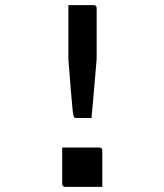

<svg xmlns="http://www.w3.org/2000/svg" viewBox="-20 -720 640 747"><path d="M336 -261H276Q273 -261 271.5 -262Q270 -263 268 -264Q267 -266 265.5 -271.5Q264 -277 262 -297.5Q260 -318 256 -364Q252 -410 246 -490V-590Q246 -618 246 -645Q246 -672 246 -700Q268 -700 291 -700Q314 -700 345 -700Q349 -700 351 -698.5Q353 -697 354.5 -695Q356 -693 356 -689V-490Q353 -451 349.5 -413Q346 -375 343 -337.5Q340 -300 336 -261ZM378 7Q356 7 331 7Q306 7 280.5 7Q255 7 233 7Q230 7 227.5 5.5Q225 4 223.5 1.5Q222 -1 222 -4V-146Q244 -146 269.5 -146Q295 -146 320 -146Q345 -146 367 -146Q371 -146 373 -144.5Q375 -143 376.5 -141Q378 -139 378 -135Z"/></svg>

Font: Recursive Monospace
Style: Regular
Weight: 400
Version: Version 1.047